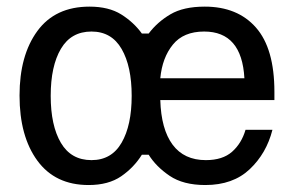

<svg xmlns="http://www.w3.org/2000/svg" viewBox="-20 -532 857 565"><path d="M240.8 12.5Q142.5 12.5 90 -59.2Q37.5 -130.8 37.5 -250.8Q37.5 -369.2 90 -440.8Q142.5 -512.5 243.3 -512.5Q300 -512.5 336.7 -489.6Q373.3 -466.7 397.5 -433.3H417.5Q443.3 -467.5 481.7 -490Q520 -512.5 582.5 -512.5Q679.2 -512.5 733.3 -450.8Q787.5 -389.2 787.5 -261.7V-237.5H451.7Q454.2 -151.7 487.9 -106.3Q521.7 -60.8 585.8 -60.8Q635 -60.8 662.9 -85.4Q690.8 -110 702.5 -150H781.7Q764.2 -80.8 715 -34.2Q665.8 12.5 584.2 12.5Q519.2 12.5 479.2 -14.6Q439.2 -41.7 417.5 -76.7H397.5Q374.2 -39.2 336.7 -13.3Q299.2 12.5 240.8 12.5ZM249.2 -60.8Q308.3 -60.8 337.9 -112.1Q367.5 -163.3 367.5 -250Q367.5 -336.7 337.9 -387.9Q308.3 -439.2 249.2 -439.2Q189.2 -439.2 159.2 -388.3Q129.2 -337.5 129.2 -250Q129.2 -162.5 159.2 -111.7Q189.2 -60.8 249.2 -60.8ZM451.7 -301.7H699.2Q691.7 -439.2 580.8 -439.2Q520 -439.2 488.8 -400.8Q457.5 -362.5 451.7 -301.7Z"/></svg>

Font: Familjen Grotesk GF
Style: Regular
Weight: 400
Designer: Anders Wikstroem, Jonas Baeckman, Matilda Gysing, Kristian Moeller
Foundry: Familjen STHLM AB
Version: Version 2.000; Beta; Release 4; Build 6